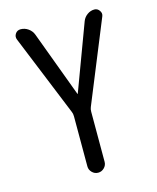

<svg xmlns="http://www.w3.org/2000/svg" viewBox="-110 -807 721 884"><g transform="rotate(-15 250.0 -365.0)"><path d="M203.1 -300.8 44.9 -689.5Q39.1 -704.1 47.9 -717.3Q56.6 -730.5 73.2 -730.5Q92.8 -730.5 109.4 -718.8Q126 -707 132.8 -688.5L249 -376Q249 -375 250 -375Q251 -375 251 -376L368.2 -690.4Q375 -708 390.6 -719.2Q406.2 -730.5 424.8 -730.5Q439.5 -730.5 448.7 -717.3Q458 -704.1 452.1 -690.4L293 -300.8Q289.1 -292 289.1 -279.3V-41Q289.1 -24.4 276.9 -12.2Q264.6 0 248 0Q231.4 0 219.2 -12.2Q207 -24.4 207 -41V-279.3Q207 -292 203.1 -300.8Z"/></g></svg>

Font: Rounded-X Mgen+ 1m regular
Style: Regular
Weight: 400
Designer: [Source Han Sans]
Ryoko NISHIZUKA  (kana & ideographs); Paul D. Hunt (Latin, Greek & Cyrillic); Wenlong ZHANG  (bopomofo
Version: Version 1.059.20150602